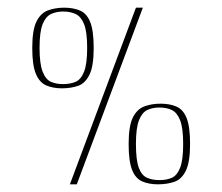

<svg xmlns="http://www.w3.org/2000/svg" viewBox="-20 -480 579 500"><path d="M352 -460 180 0H162L334 -460ZM475 -105Q475 -58 464 -35.5Q453 -13 434 -6.5Q415 0 391 0Q368 0 350.5 -7.5Q333 -15 324 -37.5Q315 -60 315 -105Q315 -152 326 -174Q337 -196 356 -203Q375 -210 398 -210Q422 -210 439.5 -202.5Q457 -195 466 -172.5Q475 -150 475 -105ZM457 -105Q457 -147 449 -167Q441 -187 427.5 -193.5Q414 -200 395 -200Q377 -200 363.5 -193.5Q350 -187 342 -167Q334 -147 334 -105Q334 -63 341.5 -43Q349 -23 363 -17Q377 -11 395 -11Q414 -11 427.5 -17Q441 -23 449 -43Q457 -63 457 -105ZM224 -355Q224 -308 213 -285.5Q202 -263 183.5 -256.5Q165 -250 141 -250Q118 -250 100.5 -257.5Q83 -265 73.5 -287.5Q64 -310 64 -355Q64 -402 75 -424Q86 -446 105 -453Q124 -460 147 -460Q171 -460 188.5 -452.5Q206 -445 215 -422.5Q224 -400 224 -355ZM207 -355Q207 -397 199 -417Q191 -437 177 -443.5Q163 -450 144 -450Q127 -450 113 -443.5Q99 -437 91 -417Q83 -397 83 -355Q83 -314 91 -293.5Q99 -273 112.5 -267Q126 -261 144 -261Q163 -261 177 -267Q191 -273 199 -293.5Q207 -314 207 -355Z"/></svg>

Font: Genos Thin Thin
Style: Regular
Weight: 250
Version: Version 1.010